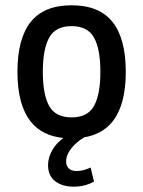

<svg xmlns="http://www.w3.org/2000/svg" viewBox="-20 -513 537 720"><path d="M255.9 187Q213.9 187 187 166.5Q160.2 146 160.2 106Q160.2 76.2 178.2 46.4Q191.9 23.9 217.3 4.4Q137.2 -3.9 95.2 -57.1Q45.4 -119.6 45.4 -243.7Q45.4 -368.2 95.2 -430.7Q145 -493.2 248.5 -493.2Q352.1 -493.2 401.9 -430.7Q451.7 -368.2 451.7 -243.7Q451.7 -119.6 401.9 -57.1Q364.3 -9.8 295.9 2Q268.1 18.1 249 41.5Q228 66.9 228 91.8Q228 109.9 238.5 119.1Q249 128.4 267.1 128.4Q280.3 128.4 293.9 124.8Q307.6 121.1 319.8 115.2L332.5 168Q316.9 176.8 297.9 181.9Q278.8 187 255.9 187ZM248.5 -72.8Q308.6 -72.8 332.5 -115.7Q356.4 -158.7 356.4 -243.7Q356.4 -329.1 332.5 -372.1Q308.6 -415 248.5 -415Q188.5 -415 164.6 -372.1Q140.6 -329.1 140.6 -243.7Q140.6 -158.7 164.3 -115.7Q188 -72.8 248.5 -72.8Z"/></svg>

Font: Anaheim SemiBold
Style: Regular
Weight: 600
Version: Version 2.001